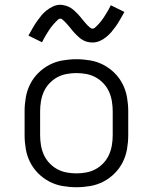

<svg xmlns="http://www.w3.org/2000/svg" viewBox="-20 -776 640 804"><path d="M300 8Q271 8 242 3Q213 -2 187 -15.5Q161 -29 140 -50Q119 -71 106 -97Q93 -123 88 -152Q83 -181 83 -210V-310Q83 -339 88 -368Q93 -397 106 -423Q119 -449 140 -470Q161 -491 187 -504.5Q213 -518 242 -523Q271 -528 300 -528Q329 -528 358 -523Q387 -518 413 -504.5Q439 -491 460 -470Q481 -449 494 -423Q507 -397 512 -368Q517 -339 517 -310V-210Q517 -181 512 -152Q507 -123 494 -97Q481 -71 460 -50Q439 -29 413 -15.5Q387 -2 358 3Q329 8 300 8ZM300 -50Q321 -50 342 -54Q363 -58 381 -68Q399 -78 413.5 -93.5Q428 -109 436.5 -128Q445 -147 448.5 -168Q452 -189 452 -210V-310Q452 -331 448.5 -352Q445 -373 436.5 -392Q428 -411 413.5 -426.5Q399 -442 381 -452Q363 -462 342 -466Q321 -470 300 -470Q279 -470 258 -466Q237 -462 219 -452Q201 -442 186.5 -426.5Q172 -411 163.5 -392Q155 -373 151.5 -352Q148 -331 148 -310V-210Q148 -189 151.5 -168Q155 -147 163.5 -128Q172 -109 186.5 -93.5Q201 -78 219 -68Q237 -58 258 -54Q279 -50 300 -50ZM367 -598Q361 -598 354.5 -599Q348 -600 342.5 -601.5Q337 -603 331 -606Q325 -609 320 -612.5Q315 -616 310.5 -620Q306 -624 301.5 -628.5Q297 -633 292.5 -637.5Q288 -642 284.5 -646.5Q281 -651 277 -656Q273 -661 268.5 -666Q264 -671 260 -676Q256 -681 252 -684.5Q248 -688 243 -693Q238 -698 233 -698Q227 -698 223 -694Q219 -690 213.5 -684.5Q208 -679 205.5 -676Q203 -673 200 -669.5Q197 -666 193.5 -661.5Q190 -657 186.5 -651.5Q183 -646 179.5 -640.5Q176 -635 172 -628.5Q168 -622 164 -614.5Q160 -607 156 -599L99 -627Q109 -645 118 -660.5Q127 -676 136 -688.5Q145 -701 153.5 -711.5Q162 -722 174.5 -732Q187 -742 202 -749Q217 -756 233 -756Q239 -756 245.5 -754.5Q252 -753 257.5 -751.5Q263 -750 269 -747Q275 -744 280 -740.5Q285 -737 289.5 -733Q294 -729 298.5 -724.5Q303 -720 307.5 -715.5Q312 -711 315.5 -706.5Q319 -702 323 -697Q327 -692 331.5 -687Q336 -682 340 -677Q344 -672 348 -668.5Q352 -665 357 -660.5Q362 -656 367 -656Q373 -656 377 -659.5Q381 -663 386.5 -668.5Q392 -674 394.5 -677Q397 -680 400 -683.5Q403 -687 406.5 -691.5Q410 -696 413.5 -701.5Q417 -707 420.5 -712.5Q424 -718 428 -724.5Q432 -731 436 -738.5Q440 -746 444 -754L501 -726Q491 -708 482 -692.5Q473 -677 464 -664.5Q455 -652 446.5 -642Q438 -632 425.5 -621.5Q413 -611 398 -604.5Q383 -598 367 -598Z"/></svg>

Font: Iosevka Aile Light
Style: Regular
Weight: 300
Designer: Belleve Invis
Foundry: Belleve Invis
Version: Version 27.3.5; ttfautohint (v1.8.4)